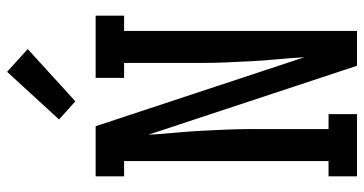

<svg xmlns="http://www.w3.org/2000/svg" viewBox="-262 -762 1024 540"><g transform="rotate(-90 250.0 -492.0)"><path d="M24 0V-80H67V-655H24V-735H165L359 -148Q357 -184 353.5 -221Q350 -258 348 -294.5Q346 -331 344.5 -367.5Q343 -404 343 -441V-655H301V-735H476V-655H433V0H335L141 -587Q143 -551 146.5 -514Q150 -477 152 -440.5Q154 -404 155.5 -367.5Q157 -331 157 -294V-80H199V0ZM235 -792 184 -838 318 -984 382 -926Z"/></g></svg>

Font: Iosevka Slab Medium
Style: Regular
Weight: 500
Monospace: yes
Designer: Belleve Invis
Foundry: Belleve Invis
Version: Version 11.1.1; ttfautohint (v1.8.3)